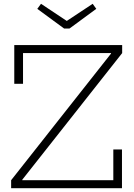

<svg xmlns="http://www.w3.org/2000/svg" viewBox="-20 -989 702 1009"><path d="M345 -839H317L176 -942.5L195.5 -969L331 -879L467 -969L486 -942.5ZM38.5 -42 563.5 -707.5V-722.5L622 -710L97 -44.5V-29ZM622 -752V-710H101V-548.5H55V-752ZM575.5 -203.5H621V0H38.5V-42H575.5Z"/></svg>

Font: Hepta Slab Light
Style: Regular
Weight: 300
Designer: Michael LaGattuta
Foundry: Michael LaGattuta
Version: Version 1.102